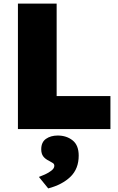

<svg xmlns="http://www.w3.org/2000/svg" viewBox="-20 -720 656 1071"><path d="M80 0V-700H296V-184H596V0ZM249 331 197 267Q211 262 231 253Q251 244 267 231.5Q283 219 283 205Q283 195 275.5 190Q268 185 255 178Q232 167 221 152Q210 137 210 113Q210 73 236.5 54.5Q263 36 302 36Q351 36 385 63Q419 90 419 148Q419 221 373.5 265.5Q328 310 249 331Z"/></svg>

Font: Lexend Black
Style: Regular
Weight: 900
Designer: Bonnie Shaver-Troup, Thomas Jockin
Foundry: Lexend
Version: Version 1.007; ttfautohint (v1.8.3)